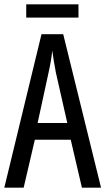

<svg xmlns="http://www.w3.org/2000/svg" viewBox="-20 -966 490 893"><path d="M345 -946H102V-884H345ZM361 -93H450L274 -807H173L0 -93H90L142 -316H309ZM240 -628 293 -394H155L206 -629C214 -664 220 -700 223 -731C227 -700 233 -665 240 -628Z"/></svg>

Font: Noto Sans Kannada UI ExtraCondensed
Style: Regular
Weight: 400
Width: 2
Designer: Jelle Bosma - Monotype Design Team
Foundry: Monotype Imaging Inc.
Version: Version 2.005